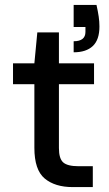

<svg xmlns="http://www.w3.org/2000/svg" viewBox="-20 -762 445 782"><path d="M276 0Q204 0 162 -35Q120 -70 120 -160V-419H33V-504H120L132 -630H220V-504H363V-419H220V-159Q220 -116 237.5 -100.5Q255 -85 300 -85H358V0ZM280 -549V-594Q328 -594 328 -632V-652H280V-742H373Q379 -715 382 -694.5Q385 -674 385 -654Q385 -600 358 -574.5Q331 -549 280 -549Z"/></svg>

Font: DM Sans Medium
Style: Regular
Weight: 500
Designer: Colophon Foundry, Jonny Pinhorn
Foundry: Colophon Foundry
Version: Version 4.004; ttfautohint (v1.8.4.7-5d5b)